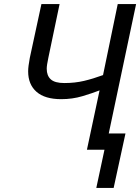

<svg xmlns="http://www.w3.org/2000/svg" viewBox="-20 -734 687 941"><path d="M452 187 492 0H406L468 -291Q432 -277 383.5 -262.5Q335 -248 280 -248Q200 -248 159 -284Q118 -320 118 -384Q118 -397 120 -412.5Q122 -428 126 -450L183 -714H272L217 -451Q213 -432 211 -419Q209 -406 209 -397Q209 -363 229 -345Q249 -327 295 -327Q347 -327 391.5 -337.5Q436 -348 485 -366L557 -714H647L513 -80H595L537 187Z"/></svg>

Font: Noto Sans
Style: Italic
Weight: 400
Italic angle: -12°
Designer: Monotype Design Team
Foundry: Monotype Imaging Inc.
Version: Version 2.013; ttfautohint (v1.8.4.7-5d5b)